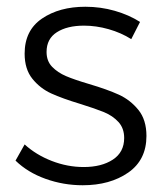

<svg xmlns="http://www.w3.org/2000/svg" viewBox="-20 -547 489 569"><path d="M229 -471Q179 -471 148.5 -451.5Q118 -432 118 -393Q118 -366 134.5 -349Q151 -332 175.5 -321.5Q200 -311 244 -298Q298 -282 332 -266.5Q366 -251 390 -221.5Q414 -192 414 -144Q414 -73 360 -35.5Q306 2 225 2Q168 2 115 -17Q62 -36 26 -71L53 -119Q87 -88 133.5 -70Q180 -52 228 -52Q281 -52 314.5 -74Q348 -96 348 -138Q348 -167 331 -185.5Q314 -204 288.5 -214.5Q263 -225 218 -239Q165 -255 132 -270Q99 -285 76 -313.5Q53 -342 53 -388Q53 -457 104.5 -492Q156 -527 233 -527Q278 -527 320 -515Q362 -503 395 -482L369 -431Q339 -450 302 -460.5Q265 -471 229 -471Z"/></svg>

Font: Gontserrat Light
Style: Regular
Weight: 300
Designer: Julieta Ulanovsky
Foundry: Julieta Ulanovsky
Version: Version 6.001